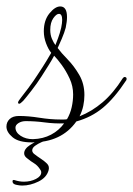

<svg xmlns="http://www.w3.org/2000/svg" viewBox="-66 -414 413 596"><path d="M33 28Q-8 28 -27 12Q-46 -4 -46 -21Q-46 -35 -36 -44.5Q-26 -54 -7 -54Q22 -54 56.5 -48.5Q91 -43 122 -43Q127 -43 132.5 -43Q138 -43 142 -44Q152 -61 156.5 -81Q161 -101 161 -121Q161 -147 150 -170.5Q139 -194 125.5 -212.5Q112 -231 102 -241Q97 -231 85.5 -212.5Q74 -194 63 -177Q49 -155 31.5 -132.5Q14 -110 6 -101Q-3 -92 -6 -92Q-10 -92 -10 -96Q-10 -98 -7 -102.5Q-4 -107 0 -112Q5 -118 21.5 -140Q38 -162 52 -184Q68 -208 78.5 -225.5Q89 -243 93 -250Q84 -261 77 -279.5Q70 -298 70 -317Q70 -351 87.5 -372.5Q105 -394 121 -394Q142 -394 142 -361Q142 -354 141 -346Q140 -338 138 -328Q134 -313 125.5 -293Q117 -273 113 -265Q124 -250 144 -229.5Q164 -209 180 -181.5Q196 -154 196 -119Q196 -102 192.5 -85.5Q189 -69 181 -53Q219 -68 252.5 -96.5Q286 -125 315 -171Q318 -175 321 -175Q325 -175 326.5 -172Q328 -169 326 -165Q289 -109 253.5 -79.5Q218 -50 171 -37Q125 28 33 28ZM106 -274Q108 -279 114 -295Q120 -311 124 -328Q127 -343 127 -352Q127 -371 117 -371Q109 -371 99.5 -357.5Q90 -344 90 -321Q90 -306 95 -294Q100 -282 106 -274ZM36 18Q68 17 92.5 4Q117 -9 133 -31Q103 -30 73 -34Q43 -38 14 -38Q1 -38 -8.5 -32Q-18 -26 -18 -18Q-18 -3 -2 7.5Q14 18 36 18ZM3 162Q-1 162 -5.5 161.5Q-10 161 -14 160Q-26 158 -27 150.5Q-28 143 -21 145Q-6 150 8 150Q29 150 45.5 141.5Q62 133 62 121Q62 116 58 111Q50 99 40 93Q30 87 19 78Q9 71 9 62Q9 48 27.5 36Q46 24 66 18Q68 17 73 17Q79 17 82 18.5Q85 20 82 21Q75 22 63.5 27Q52 32 43 38.5Q34 45 34 53Q34 58 39 63Q49 71 60.5 78.5Q72 86 80 94Q88 102 85 114Q79 137 53.5 149.5Q28 162 3 162Z"/></svg>

Font: Gwendolyn
Style: Regular
Weight: 400
Designer: Robert E. Leuschke
Foundry: Robert E. Leuschke
Version: Version 1.010; ttfautohint (v1.8.3)